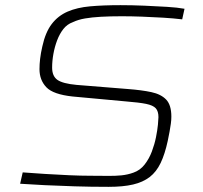

<svg xmlns="http://www.w3.org/2000/svg" viewBox="-20 -716 787 744"><path d="M401 8Q331 8 268.5 6Q206 4 153 1.5Q100 -1 58 -4L68 -48Q107 -45 154.5 -42Q202 -39 248 -37Q294 -35 328 -35Q368 -35 397 -34.5Q426 -34 450.5 -36.5Q475 -39 497 -47Q523 -56 540.5 -78.5Q558 -101 568.5 -129Q579 -157 584.5 -184.5Q590 -212 592 -233Q594 -254 594 -262Q594 -285 583.5 -296.5Q573 -308 546 -313.5Q519 -319 468 -323L262 -342Q186 -350 159.5 -378Q133 -406 133 -448Q133 -467 135.5 -488.5Q138 -510 144 -536Q156 -591 180.5 -623Q205 -655 242 -671Q279 -687 329.5 -691.5Q380 -696 447 -696Q492 -696 539 -694Q586 -692 627 -689.5Q668 -687 695 -682L686 -641Q653 -645 612 -647.5Q571 -650 529.5 -651.5Q488 -653 452 -653Q406 -653 371 -651Q336 -649 309.5 -644.5Q283 -640 262 -630Q240 -622 225.5 -603.5Q211 -585 201.5 -560Q192 -535 187 -507.5Q182 -480 182 -454Q182 -421 202.5 -406.5Q223 -392 277 -387L476 -371Q529 -367 566.5 -359Q604 -351 624 -330Q644 -309 644 -264Q644 -251 642 -236.5Q640 -222 637 -205.5Q634 -189 630 -170Q619 -119 602.5 -84.5Q586 -50 560 -30Q534 -10 495.5 -1Q457 8 401 8Z"/></svg>

Font: Saira Expanded ExtraLight
Style: Italic
Weight: 250
Width: 7
Italic angle: -12°
Designer: Hector Gatti with collaboration of the Omnibus-Type team
Foundry: Omnibus-Type
Version: Version 1.101